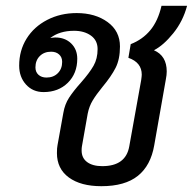

<svg xmlns="http://www.w3.org/2000/svg" viewBox="-20 -631 664 661"><path d="M510 -458Q554 -439 554 -385Q554 -373 551 -358L511 -131Q499 -61 454.5 -25.5Q410 10 329 10Q258 10 217 -20Q176 -50 176 -104Q176 -122 178 -131L198 -242Q203 -272 218 -295Q233 -318 259 -347Q288 -380 302 -404.5Q316 -429 316 -462Q316 -492 293 -508.5Q270 -525 235 -525Q185 -525 153 -500Q165 -502 170 -502Q204 -502 225 -481.5Q246 -461 246 -429Q246 -378 213.5 -346Q181 -314 130 -314Q93 -314 69.5 -340Q46 -366 46 -405Q46 -457 71.5 -498Q97 -539 142.5 -562.5Q188 -586 244 -586Q308 -586 350.5 -555Q393 -524 393 -471Q393 -427 378 -397.5Q363 -368 333 -332Q311 -305 299 -285Q287 -265 282 -240L262 -127Q261 -122 261 -113Q261 -87 280 -73Q299 -59 332 -59Q413 -59 425 -127L466 -355Q468 -369 468 -374Q468 -416 422 -432L430 -479Q471 -495 497.5 -527Q524 -559 536 -611H624Q610 -558 576.5 -516.5Q543 -475 510 -458ZM156 -453Q132 -453 117 -438Q102 -423 102 -399Q102 -383 112.5 -373.5Q123 -364 140 -364Q164 -364 179 -379Q194 -394 194 -418Q194 -434 183.5 -443.5Q173 -453 156 -453Z"/></svg>

Font: Sarabun
Style: Italic
Weight: 400
Italic angle: -10°
Designer: Suppakit Chalermlarp | Katatrad Co.,Ltd.
Foundry: Cadson Demak Co.,Ltd.
Version: Version 1.000; ttfautohint (v1.6)